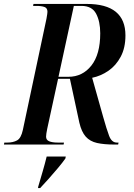

<svg xmlns="http://www.w3.org/2000/svg" viewBox="-49 -734 679 975"><path d="M-29 0 -27 -10H-11Q17 -10 37.5 -21Q58 -32 67 -74L187 -639Q192 -667 192 -674Q192 -693 177 -698.5Q162 -704 136 -704H119L121 -714H392Q588 -714 588 -554Q588 -491 564 -446Q540 -401 501.5 -374.5Q463 -348 419 -339L475 -140Q492 -79 505 -44.5Q518 -10 544 -10H553L551 0H532Q479 0 443.5 -8Q408 -16 386.5 -40Q365 -64 354 -111L306 -334H246L191 -81Q185 -52 185 -40Q185 -23 201 -16.5Q217 -10 244 -10H276L274 0ZM298 -344Q370 -344 415 -401Q460 -458 460 -565Q460 -625 439 -664.5Q418 -704 365 -704H326L248 -344ZM145 214Q157 173 168 135.5Q179 98 188 61H285L283 71Q269 91 246 118.5Q223 146 198.5 173.5Q174 201 155 221H144Z"/></svg>

Font: Noto Serif Display Condensed SemiBold
Style: Italic
Weight: 600
Width: 3
Italic angle: -12°
Designer: Monotype Design Team
Foundry: Monotype Imaging Inc.
Version: Version 2.009